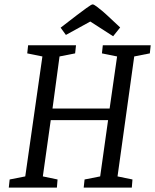

<svg xmlns="http://www.w3.org/2000/svg" viewBox="-20 -854 707 874"><path d="M20 0 24 -37 95 -51 173 -597 104 -611 108 -648H326L322 -611L251 -597L219 -360H479L513 -597L444 -611L448 -648H666L662 -611L591 -597L515 -51L583 -37L580 0H361L365 -37L436 -51L472 -307H211L175 -51L242 -37L239 0ZM495 -689 391 -756 280 -695 256 -728 330 -785Q359 -807 373 -817Q387 -827 393 -830.5Q399 -834 402 -834Q407 -834 420.5 -824Q434 -814 448 -802Q462 -790 467 -785L527 -729Z"/></svg>

Font: Faustina
Style: Italic
Weight: 400
Italic angle: -8°
Designer: Alfonso Garcia
Foundry: http://www.omnibus-type.com
Version: Version 1.200